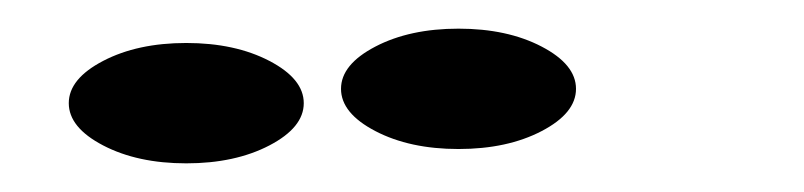

<svg xmlns="http://www.w3.org/2000/svg" viewBox="-20 -750 561 134"><path d="M218 -688Q218 -705 242 -717.5Q266 -730 300 -730Q334 -730 358 -717.5Q382 -705 382 -688Q382 -671 358 -658.5Q334 -646 300 -646Q266 -646 242 -658.5Q218 -671 218 -688ZM28 -678Q28 -695 52 -707.5Q76 -720 110 -720Q144 -720 168 -707.5Q192 -695 192 -678Q192 -661 168 -648.5Q144 -636 110 -636Q76 -636 52 -648.5Q28 -661 28 -678Z"/></svg>

Font: Nerko One
Style: Regular
Weight: 400
Designer: Nermin Kahrimanovic
Foundry: Nermin Kahrimanovic
Version: Version 1.101